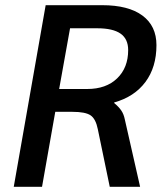

<svg xmlns="http://www.w3.org/2000/svg" viewBox="-20 -720 626 740"><path d="M156 -700H374Q475 -700 529 -660Q583 -620 583 -546Q583 -461 540.5 -404Q498 -347 420 -325V-323Q438 -308 447.5 -294Q457 -280 461 -260L520 0H403L357 -222Q349 -262 329 -275.5Q309 -289 259 -289H193L142 0H33ZM316 -377Q389 -377 431.5 -418Q474 -459 474 -527Q474 -570 444.5 -590.5Q415 -611 355 -611H250L208 -377Z"/></svg>

Font: Sarabun Medium
Style: Italic
Weight: 500
Italic angle: -10°
Designer: Suppakit Chalermlarp | Katatrad Co.,Ltd.
Foundry: Cadson Demak Co.,Ltd.
Version: Version 1.000; ttfautohint (v1.6)